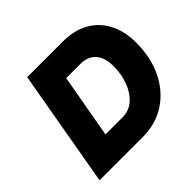

<svg xmlns="http://www.w3.org/2000/svg" viewBox="-157 -828 1006 1006"><g transform="rotate(-45 346.5 -325.0)"><path d="M426 -650Q509 -650 568.5 -616.5Q628 -583 660.5 -521Q693 -459 693 -374Q693 -266 652.5 -181.5Q612 -97 538.5 -48.5Q465 0 367 0H47L161 -650ZM302 -502 239 -148H365Q414 -148 449 -179Q484 -210 503 -261Q522 -312 522 -371Q522 -434 492.5 -468Q463 -502 407 -502Z"/></g></svg>

Font: Overused Grotesk ExtraBold
Style: Italic
Weight: 800
Italic angle: -10°
Version: Version 0.003